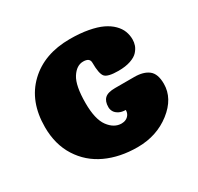

<svg xmlns="http://www.w3.org/2000/svg" viewBox="-149 -867 1081 1050"><g transform="rotate(-30 391.0 -342.0)"><path d="M452 -517Q452 -548 411 -548Q369 -548 339 -501Q309 -454 309 -344Q309 -242 343.5 -195.5Q378 -149 425 -149Q440 -149 452.5 -155Q465 -161 473 -173Q481 -185 481 -202Q457 -202 439.5 -211Q422 -220 414 -233.5Q406 -247 406 -263Q406 -299 425 -317Q444 -335 490 -335H611Q669 -335 701 -310Q733 -285 733 -222Q733 -130 645 -61.5Q557 7 436 7Q325 7 238.5 -33Q152 -73 101.5 -152.5Q51 -232 51 -341Q51 -503 149 -597Q247 -691 409 -691Q473 -691 524 -681.5Q575 -672 608.5 -656Q642 -640 664.5 -617.5Q687 -595 696.5 -570Q706 -545 706 -518Q706 -499 700 -481.5Q694 -464 678.5 -446.5Q663 -429 631 -418Q599 -407 554 -407Q488 -407 470 -426.5Q452 -446 452 -517Z"/></g></svg>

Font: Coiny
Style: Regular
Weight: 400
Version: Version 001.001